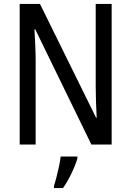

<svg xmlns="http://www.w3.org/2000/svg" viewBox="-20 -734 666 975"><path d="M547 0H444L159 -585H155Q157 -546 159 -505Q161 -464 161 -426V0H80V-714H183L468 -136H471Q469 -174 467.5 -216.5Q466 -259 466 -294V-714H547ZM373 71Q363 105 342.5 147.5Q322 190 300 221H254V210Q260 192 267 165Q274 138 280 109.5Q286 81 288 61H373Z"/></svg>

Font: Noto Sans Bengali UI Condensed
Style: Regular
Weight: 400
Width: 3
Designer: Jelle Bosma - Monotype Design Team
Foundry: Monotype Imaging Inc.
Version: Version 2.003; ttfautohint (v1.8.4.7-5d5b)